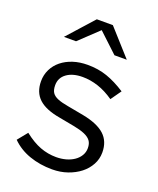

<svg xmlns="http://www.w3.org/2000/svg" viewBox="-134 -787 721 878"><g transform="rotate(20 226.0 -348.5)"><path d="M28 0ZM28 -63 67 -111Q109 -78 146.5 -64Q184 -50 224 -50Q249 -50 271 -56Q293 -62 310 -73.5Q327 -85 337 -101.5Q347 -118 347 -138Q347 -160 337 -173.5Q327 -187 306 -196Q285 -205 253.5 -211Q222 -217 179 -225Q108 -237 74.5 -268Q41 -299 41 -353Q41 -384 54 -410.5Q67 -437 90.5 -456Q114 -475 146 -485.5Q178 -496 217 -496Q268 -496 311.5 -481Q355 -466 403 -435L367 -384Q328 -411 290 -423.5Q252 -436 214 -436Q166 -436 137 -415Q108 -394 108 -358Q108 -335 116.5 -322Q125 -309 144.5 -301Q164 -293 196 -287.5Q228 -282 274 -273Q347 -259 381.5 -227.5Q416 -196 416 -142Q416 -110 401 -82.5Q386 -55 360.5 -35Q335 -15 300.5 -3Q266 9 226 9Q166 9 115 -9Q64 -27 28 -63ZM316 -579 222 -667 129 -579H70L184 -706H262L376 -579Z"/></g></svg>

Font: Rosa Sans Light
Style: Regular
Weight: 300
Designer: Pentagram / MCKL
Foundry: Pentagram / MCKL
Version: Version 1.005;September 16, 2019;FontCreator 11.5.0.2425 64-